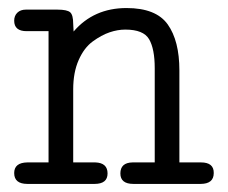

<svg xmlns="http://www.w3.org/2000/svg" viewBox="-20 -455 565 475"><path d="M15.1 -26.9Q15.1 -52.7 47.9 -53.2H100.1V-377.9H45.9Q15.1 -377.9 15.1 -403.8Q15.1 -416 22.9 -423.6Q30.8 -431.2 43.9 -431.2H122.1Q146 -431.2 153.6 -424.6Q161.1 -418 161.1 -396Q161.1 -393.1 161.6 -386.5Q162.1 -379.9 162.1 -377Q211.9 -435.1 293 -435.1Q366.2 -435.1 395 -394.5Q423.8 -354 423.8 -280.8V-53.2H477.1Q509.3 -53.2 508.8 -26.9Q508.8 0 476.1 0H310.1Q277.8 0 277.8 -25.9Q277.8 -52.7 308.1 -53.2H362.8V-286.1Q362.8 -334 348.9 -357.9Q335 -381.8 290 -381.8Q271 -381.8 251 -375Q231 -368.2 209.5 -352.5Q188 -336.9 174.6 -306.4Q161.1 -275.9 161.1 -233.9V-53.2H215.8Q246.1 -52.2 246.1 -25.9Q246.1 0 213.9 0H47.9Q15.1 0 15.1 -26.9Z"/></svg>

Font: CMU Typewriter Text
Style: Light
Weight: 200
Version: Version 0.7.0